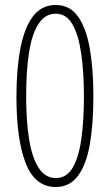

<svg xmlns="http://www.w3.org/2000/svg" viewBox="-20 -744 441 771"><path d="M355 -358Q355 -248 341 -166Q327 -84 293.5 -38.5Q260 7 204 7Q121 7 83.5 -88Q46 -183 46 -355Q46 -467 62 -550Q78 -633 112.5 -678.5Q147 -724 204 -724Q260 -724 293 -678Q326 -632 340.5 -549.5Q355 -467 355 -358ZM85 -358Q85 -258 97 -184Q109 -110 135.5 -69.5Q162 -29 204 -29Q247 -29 271.5 -70Q296 -111 306.5 -185Q317 -259 317 -357Q317 -455 306 -530Q295 -605 270.5 -647Q246 -689 204 -689Q161 -689 134.5 -648Q108 -607 96.5 -532.5Q85 -458 85 -358Z"/></svg>

Font: Noto Sans Lao ExtraCondensed ExtraLight
Style: Regular
Weight: 200
Width: 2
Designer: Monotype Design Team
Foundry: Monotype Imaging Inc.
Version: Version 2.003; ttfautohint (v1.8.4.7-5d5b)